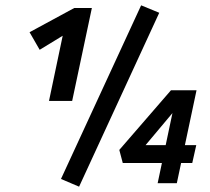

<svg xmlns="http://www.w3.org/2000/svg" viewBox="-20 -688 790 721"><path d="M164 -309 222 -585 288 -598 129 -501 91 -567 259 -658H325L251 -309ZM277 13 209 -16 510 -668 578 -640ZM428 -125 622 -349H718L644 0H572L641 -327H681L509 -122L470 -143H717L702 -76H441Z"/></svg>

Font: Ysabeau
Style: Bold Italic
Weight: 700
Italic angle: -12°
Designer: Christian Thalmann (Catharsis Fonts)
Version: Version 2.002